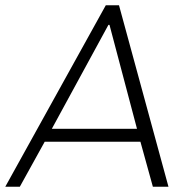

<svg xmlns="http://www.w3.org/2000/svg" viewBox="-56 -706 726 726"><path d="M475 -170 522 0H581L394 -686H344L-36 0H19L113 -170ZM140 -219 354 -612H358L462 -219Z"/></svg>

Font: Chivo Light
Style: Italic
Weight: 300
Italic angle: -8°
Designer: Hector Gatti
Foundry: Omnibus-Type
Version: Version 1.003;PS 001.003;hotconv 1.0.70;makeotf.lib2.5.58329